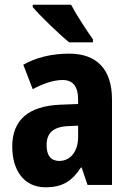

<svg xmlns="http://www.w3.org/2000/svg" viewBox="-20 -786 555 816"><path d="M282 -766H119V-756C149 -720 234 -638 274 -606H375V-619C351 -652 304 -724 282 -766ZM274 -558C198 -558 132 -541 79 -511L119 -407C166 -432 209 -446 246 -446C289 -446 312 -420 312 -362V-344L235 -341C102 -335 32 -277 32 -163C32 -65 80 10 173 10C247 10 286 -17 324 -74H327L352 0H456V-363C456 -492 391 -558 274 -558ZM270 -250 312 -252V-204C312 -141 278 -102 232 -102C198 -102 178 -123 178 -169C178 -220 205 -247 270 -250Z"/></svg>

Font: Noto Sans Bengali Condensed
Style: Bold
Weight: 700
Width: 3
Designer: Joana Ranito - Universal Thirst; Jelle Bosma - Monotype Design Team
Foundry: Universal Thirst ehf.
Version: Version 3.000